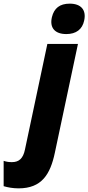

<svg xmlns="http://www.w3.org/2000/svg" viewBox="-145 -794 485 1054"><path d="M219 -607C273 -607 307 -633 317 -681C330 -739 300 -774 238 -774C183 -774 152 -749 140 -700C126 -641 157 -607 219 -607ZM-43 240C84 240 131 163 156 45L283 -553H115L-8 27C-18 76 -41 96 -79 96C-94 96 -107 95 -125 89V228C-102 235 -73 240 -43 240Z"/></svg>

Font: Noto Sans Condensed Black
Style: Italic
Weight: 900
Width: 3
Italic angle: -12°
Designer: Monotype Design Team
Foundry: Monotype Imaging Inc.
Version: Version 2.013